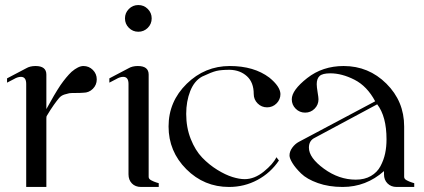

<svg xmlns="http://www.w3.org/2000/svg" viewBox="-20 -742 1683 762"><path d="M121 -480Q164 -480 164 -446V-309Q196 -368 220 -404Q243 -437 264 -457Q291 -480 311 -480Q333 -480 348.5 -464.5Q364 -449 364 -427Q364 -405 348.5 -389.5Q333 -374 311 -374Q300 -373 280.5 -373Q261 -373 255 -372Q249 -371 236 -367Q223 -363 214.5 -353Q206 -343 193.5 -325.5Q181 -308 165 -281Q164 -278 164 -270V0H84V-409Q84 -437 63 -437Q50 -437 35 -428L8 -414V-431L84 -471Q99 -480 121 -480Z M527 -480Q570 -480 570 -446V-40Q570 -36 572.5 -32.5Q575 -29 581 -26Q587 -23 590.5 -21.5Q594 -20 601.5 -17.5Q609 -15 610 -15V0H540Q517 0 503.5 -14Q490 -28 490 -50V-409Q490 -437 469 -437Q456 -437 441 -428L414 -414V-431L490 -471Q505 -480 527 -480ZM491.5 -706.5Q507 -722 529 -722Q551 -722 566.5 -706.5Q582 -691 582 -669Q582 -647 566.5 -631.5Q551 -616 529 -616Q507 -616 491.5 -631.5Q476 -647 476 -669Q476 -691 491.5 -706.5Z M892 -480Q988 -480 1049 -434Q1092 -399 1093 -369Q1093 -347 1077.5 -331.5Q1062 -316 1040 -316Q1018 -316 1002.5 -331.5Q987 -347 987 -369Q987 -415 960 -439.5Q933 -464 892 -465Q858 -465 839 -460.5Q820 -456 782 -438Q751 -421 735 -380.5Q719 -340 719 -290Q719 -236 737 -190.5Q755 -145 782.5 -116.5Q810 -88 842.5 -68Q875 -48 902.5 -39.5Q930 -31 951 -31Q990 -31 1027 -61Q1064 -91 1077 -118L1087 -105Q1054 -56 1002 -28Q950 0 889 0Q790 0 719.5 -70.5Q649 -141 649 -240Q649 -339 721 -409.5Q793 -480 892 -480Z M1344 -480Q1443 -480 1513.5 -410Q1584 -340 1584 -240V-40Q1584 -36 1586.5 -32.5Q1589 -29 1595 -26Q1601 -23 1604.5 -21.5Q1608 -20 1615.5 -17.5Q1623 -15 1624 -15V0H1554Q1532 0 1518 -14Q1504 -28 1504 -50V-63Q1433 0 1340 0Q1285 0 1241.5 -15.5Q1198 -31 1175 -53.5Q1152 -76 1140.5 -95Q1129 -114 1129 -125Q1129 -141 1140 -156Q1151 -171 1166 -179L1469 -340Q1437 -400 1387 -425.5Q1337 -451 1291 -451Q1260 -451 1248.5 -440.5Q1237 -430 1237 -408Q1237 -397 1240.5 -376Q1244 -355 1244 -348Q1244 -326 1228.5 -310.5Q1213 -295 1191 -295Q1169 -295 1153.5 -310.5Q1138 -326 1138 -348Q1138 -384 1199 -432Q1260 -480 1344 -480ZM1477 -328 1229 -195Q1206 -184 1206 -156Q1206 -116 1265.5 -72.5Q1325 -29 1392 -29Q1427 -29 1452 -43.5Q1477 -58 1490 -82.5Q1503 -107 1508.5 -133Q1514 -159 1514 -189Q1514 -280 1477 -328Z"/></svg>

Font: kawoszeh
Style: Medium
Weight: 500
Version: Version 000.030